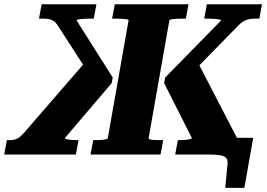

<svg xmlns="http://www.w3.org/2000/svg" viewBox="-67 -730 1262 907"><path d="M909.2 0 922.8 -79H1129.2L1087.4 157.4H997.2L1007.8 45Q1009.8 26.2 1001.3 16.3Q992.8 6.4 972.6 3.2Q952.4 0 919.2 0ZM360.6 0 373.2 -68H383.2Q399.2 -68 412.5 -69Q425.8 -70 434 -72.5Q442.2 -75 442.2 -77.4L540.4 -634Q541.4 -638.2 523 -640.1Q504.6 -642 472.6 -642H462.6L475.2 -710H823.6L811 -642H800.6Q782.6 -642 767.3 -641.3Q752 -640.6 743.1 -638.9Q734.2 -637.2 733.2 -634L635 -77.4Q635 -73.8 641.9 -71.6Q648.8 -69.4 662 -68.7Q675.2 -68 693.2 -68H704L691.4 0ZM760.6 0 773.2 -68H781Q794 -68 807.3 -69Q820.6 -70 829.7 -72.5Q838.8 -75 839.4 -78L708.6 -336.8L712.8 -363.4L977.4 -633.2Q978 -636.2 971.6 -637.7Q965.2 -639.2 954.6 -640.1Q944 -641 932 -641.5Q920 -642 907.8 -642H897.6L910.2 -710H1170.6L1158 -642H1139Q1122.2 -642 1109.2 -639.4Q1096.2 -636.8 1083.7 -629.6Q1071.2 -622.4 1056.8 -607.6L807.8 -353L859.4 -451.4L1065.4 -53.4L1053.8 0ZM291.4 0H-47.2L-34.6 -68H-23.6Q-7.8 -68 3.2 -70.9Q14.2 -73.8 24.2 -81.3Q34.2 -88.8 45.6 -101.6L348.6 -451.4L369.8 -355.4L207.2 -607.6Q198.4 -622 188.4 -629.2Q178.4 -636.4 166.3 -639.2Q154.2 -642 137.4 -642H117.2L129.8 -710H388.6L376 -642H365.8Q350.2 -642 333.9 -641.3Q317.6 -640.6 306.7 -638.9Q295.8 -637.2 295 -633.2L465.4 -364L460.6 -337.4L239.6 -78Q239.6 -75 248.4 -72.5Q257.2 -70 270.4 -69Q283.6 -68 296.2 -68H304Z"/></svg>

Font: Roboto Serif 20pt
Style: Italic
Weight: 400
Italic angle: -10°
Designer: Greg Gazdowicz
Foundry: Commercial Type
Version: Version 1.008